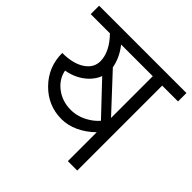

<svg xmlns="http://www.w3.org/2000/svg" viewBox="-182 -798 946 946"><g transform="rotate(45 291.0 -325.0)"><path d="M394.5 -255.9 243.2 -416Q232.4 -386.7 207 -361.3Q162.1 -317.4 94.7 -305.7Q104.5 -254.9 148.4 -221.7Q192.4 -188.5 251 -188.5Q301.8 -188.5 347.7 -216.8Q374 -232.4 394.5 -255.9ZM419.9 -300.8V-591.8H199.2Q223.6 -561.5 237.3 -527.3Q246.1 -504.9 250 -483.4ZM-12.7 -591.8V-650.4H595.7V-591.8H485.4V0H419.9V-201.2Q381.8 -164.1 338.4 -144Q294.9 -124 251 -124Q157.2 -124 90.3 -191.9Q23.4 -259.8 23.4 -357.4Q97.7 -357.4 141.6 -386.2Q185.5 -415 185.5 -461.9Q185.5 -493.2 168.9 -526.9Q152.3 -560.5 121.1 -591.8Z"/></g></svg>

Font: Lohit Devanagari
Style: Regular
Weight: 400
Version: 2.95.4